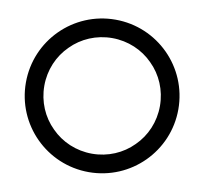

<svg xmlns="http://www.w3.org/2000/svg" viewBox="-80 -796 949 893"><g transform="rotate(10 395.0 -350.0)"><path d="M35 -350C35 -151 196 10 395 10C594 10 755 -151 755 -350C755 -549 594 -710 395 -710C196 -710 35 -549 35 -350ZM202 -157C152 -206 122 -275 122 -350C122 -425 152 -494 202 -543C251 -593 320 -623 395 -623C470 -623 539 -593 588 -543C638 -494 668 -425 668 -350C668 -275 638 -206 588 -157C539 -107 470 -77 395 -77C320 -77 251 -107 202 -157Z"/></g></svg>

Font: Radis Sans
Style: Regular
Weight: 400
Designer: Gaël Goy
Foundry: Gaël Goy
Version: 1.0